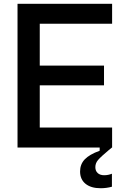

<svg xmlns="http://www.w3.org/2000/svg" viewBox="-20 -783 658 1019"><path d="M575 0H73V-763H575V-657H191V-435H532V-330H191V-106H575ZM405 127Q405 89 429.5 63Q454 37 509 17V0H574L558 13Q515 49 500.5 66Q486 83 486 104Q486 124 498.5 135.5Q511 147 533 147Q554 147 574 139V208Q545 216 514 216Q463 216 434 192.5Q405 169 405 127Z"/></svg>

Font: Open Sauce Sans Medium
Style: Regular
Weight: 500
Designer: Alfredo Marco Pradil
Foundry: Creative Sauce Fz LLC
Version: Version 1.477